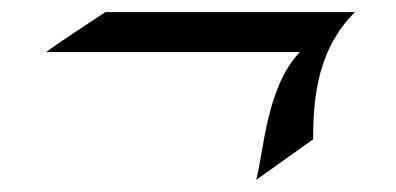

<svg xmlns="http://www.w3.org/2000/svg" viewBox="-20 -432 654 317"><path d="M154 -412C154 -412 70 -357 56 -346H475C420 -288 416 -185 403 -135L497 -202C497 -278 507 -353 566 -412Z"/></svg>

Font: Quintessential
Style: Regular
Weight: 400
Designer: Astigmatic (AOETI)
Foundry: Astigmatic (AOETI)
Version: Version 1.000